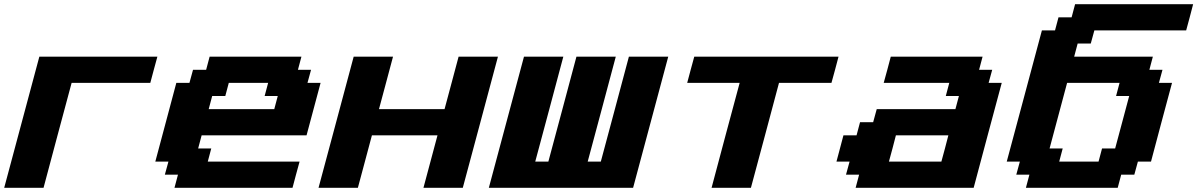

<svg xmlns="http://www.w3.org/2000/svg" viewBox="-20 -895 5706 915"><path d="M0 0H187.5Q209.5 -83 254.2 -250Q298.8 -417 321.3 -500H696.3Q701.7 -520.5 712.9 -562.3Q724.1 -604 730 -625H167.5Q139.6 -520.5 83.7 -312.3Q27.8 -104 0 0Z M811.5 0H1374Q1379.4 -21 1390.6 -62.5Q1401.9 -104 1407.7 -125H970.2L986.8 -187.5H924.3L940.9 -250H1440.9Q1452.1 -292 1474.4 -375.2Q1496.6 -458.5 1507.8 -500H1445.3L1462.4 -562.5H1399.9L1416.5 -625H979L962.4 -562.5H899.9L882.8 -500H820.3Q803.7 -437.5 770.3 -312.5Q736.8 -187.5 720.2 -125H782.7L765.6 -62.5H828.1ZM1287.1 -375H974.6L991.2 -437.5H1053.7L1070.3 -500H1257.8L1241.2 -437.5H1303.7Z M1998 0H2185.5Q2213.4 -104 2269.3 -312.3Q2325.2 -520.5 2353 -625H2165.5Q2154.3 -583.5 2132.1 -500Q2109.9 -416.5 2098.6 -375H1786.1Q1797.4 -416.5 1819.6 -500Q1841.8 -583.5 1853 -625H1665.5Q1637.7 -520.5 1581.8 -312.3Q1525.9 -104 1498 0H1685.5Q1696.8 -42 1719 -125Q1741.2 -208 1752.4 -250H2064.9Q2053.7 -208.5 2031.5 -125.2Q2009.3 -42 1998 0Z M2309.6 0H2997.1Q3024.9 -104 3080.8 -312.3Q3136.7 -520.5 3164.6 -625H2977.1Q2955.1 -542 2910.4 -375.2Q2865.7 -208.5 2843.3 -125H2780.8Q2803.2 -208.5 2847.9 -375.2Q2892.6 -542 2914.6 -625H2727.1Q2705.1 -542 2660.4 -375.2Q2615.7 -208.5 2593.3 -125H2530.8Q2553.2 -208 2597.9 -375Q2642.6 -542 2664.6 -625H2477.1Q2449.2 -520.5 2393.3 -312.3Q2337.4 -104 2309.6 0Z M3371.1 0H3558.6Q3581.1 -83 3625.7 -250Q3670.4 -417 3692.4 -500H3942.4Q3948.2 -520.5 3959.5 -562.3Q3970.7 -604 3976.1 -625H3288.6Q3282.7 -604 3271.5 -562.3Q3260.3 -520.5 3254.9 -500H3504.9Q3482.4 -417 3437.7 -250Q3393.1 -83 3371.1 0Z M4057.6 0H4620.1Q4642.1 -83 4686.8 -250Q4731.4 -417 4753.9 -500H4691.4L4708.5 -562.5H4646L4662.6 -625H4225.1Q4219.7 -604 4208.5 -562.3Q4197.3 -520.5 4191.4 -500H4503.9L4487.3 -437.5H4549.8L4533.2 -375H4158.2L4141.1 -312.5H4078.6L4062 -250H3999.5Q3994.1 -229 3982.9 -187.3Q3971.7 -145.5 3966.3 -125H4028.8L4011.7 -62.5H4074.2ZM4466.3 -125H4216.3Q4222.2 -145.5 4233.2 -187.3Q4244.1 -229 4249.5 -250H4499.5Q4494.1 -229 4483.2 -187.3Q4472.2 -145.5 4466.3 -125Z M4869.1 0H5306.6L5323.2 -62.5H5385.7L5402.8 -125H5465.3Q5481.9 -187.5 5515.1 -312.5Q5548.3 -437.5 5565.4 -500H5502.9L5520 -562.5H5457.5L5474.1 -625H5099.1L5115.7 -687.5H5178.2L5195.3 -750H5632.8Q5638.7 -770.5 5649.7 -812.5Q5660.6 -854.5 5666 -875H5103.5L5086.9 -812.5H5024.4L5007.8 -750H4945.3Q4917.5 -646 4861.6 -437.5Q4805.7 -229 4777.8 -125H4840.3L4823.2 -62.5H4885.7ZM5215.3 -125H5027.8L5044.4 -187.5H4981.9L5065.4 -500H5315.4L5298.8 -437.5H5361.3Q5350.1 -396 5327.9 -312.5Q5305.7 -229 5294.4 -187.5H5231.9Z"/></svg>

Font: Faithful 32x
Style: SemiboldOblique
Weight: 400
Foundry: Faithful Resource Pack
Version: Version 1.0; January 27, 2023